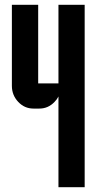

<svg xmlns="http://www.w3.org/2000/svg" viewBox="-20 -715 415 805"><path d="M225.1 -694.8H335V69.8H225.1V-310.5Q219.2 -298.3 208.5 -287.6Q182.1 -259.8 145 -259.8H120.1Q83 -259.8 56.6 -287.6Q29.8 -315.9 29.8 -355V-694.8H140.1V-365.2H225.1Z"/></svg>

Font: Horta
Style: Regular
Weight: 600
Width: 3
Version: Version 0.11